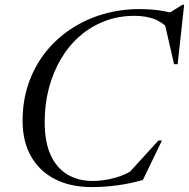

<svg xmlns="http://www.w3.org/2000/svg" viewBox="-20 -752 770 782"><path d="M536.5 -69 495 -37 625 -179.5H639.5L562 -19Q509.5 -4 457 3Q404.5 10 353.5 10Q267 10 203.8 -22.5Q140.5 -55 106.2 -115.5Q72 -176 72 -260Q72 -341.5 96.2 -411.8Q120.5 -482 164.2 -537.8Q208 -593.5 267.8 -633.2Q327.5 -673 398.8 -694Q470 -715 548 -715Q574 -715 598.8 -713Q623.5 -711 648 -706.5Q672.5 -702 697 -695L654 -690L723 -732.5H730L703.5 -490.5H689L648.5 -666.5L671.5 -630.5Q639.5 -663.5 605.5 -675.5Q571.5 -687.5 527 -687.5Q462.5 -687.5 406.5 -666Q350.5 -644.5 305.5 -605.5Q260.5 -566.5 228.5 -512.5Q196.5 -458.5 179.2 -393.2Q162 -328 162 -255.5Q162 -173.5 186.5 -120.2Q211 -67 255 -41Q299 -15 357.5 -15Q399 -15 445 -26.8Q491 -38.5 536.5 -69Z"/></svg>

Font: Newsreader 60pt
Style: Italic
Weight: 400
Italic angle: -17°
Designer: Hugues Gentile
Foundry: Production Type
Version: Version 1.003